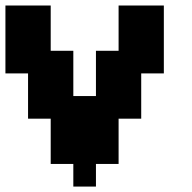

<svg xmlns="http://www.w3.org/2000/svg" viewBox="-20 -687 707 707"><path d="M0 -416.7V-666.7H166.7V-500H250V-333.3H333.3V-500H416.7V-666.7H583.3V-416.7H500V-250H416.7V-83.3H333.3V0H250V-83.3H166.7V-250H83.3V-416.7Z"/></svg>

Font: Galmuri11 Bold
Style: Regular
Weight: 700
Designer: Lee Minseo (quiple)
Version: Version 2.397;hotconv 1.1.1;makeotfexe 2.6.0 DEVELOPMENT